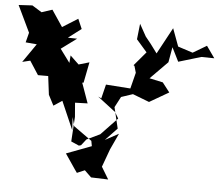

<svg xmlns="http://www.w3.org/2000/svg" viewBox="-97 -908 1144 991"><g transform="rotate(5 475.0 -412.5)"><path d="M335 -2 375 -19 410 15 499 18 461 -45 495 -138 534 -222 464 -184 525 -248 499 -357 528 -412 588 -432 674 -399 774 -457 736 -506 666 -521 756 -612 770 -691 806 -619 923 -654 990 -653 947 -714 876 -672 799 -697 765 -789 691 -652 657 -698 628 -734 593 -797 584 -716 639 -653 578 -581 583 -578 593 -543 572 -460 445 -469 427 -396 410 -404 504 -332 523 -300 438 -211 369 -178 344 -146 333 -143 292 -161 300 -289 294 -362 359 -364 322 -468 329 -469 350 -576 295 -560 250 -603 247 -564 196 -633 276 -692 228 -693 295 -744 273 -795 193 -745 136 -830 81 -812 31 -843 -40 -839 26 -701 13 -650 71 -645 4 -548 45 -558 91 -487H144L156 -391L184 -337L228 -366L292 -219L288 -287L300 -241L395 -173L400 -146L270 -97L323 -19Z"/></g></svg>

Font: Hussar Lance
Style: Regular
Weight: 700
Foundry: Cannot Into Space Fonts, PlusOne Fonts
Version: Version 2.27